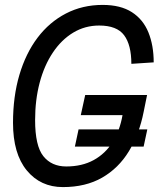

<svg xmlns="http://www.w3.org/2000/svg" viewBox="-20 -746 646 782"><path d="M285 -149 300 -219H580L565 -149ZM236 16Q145 16 89 -52Q33 -120 33 -246Q33 -353 59 -441Q85 -529 133 -592.5Q181 -656 248.5 -691Q316 -726 398 -726Q471 -726 517 -696.5Q563 -667 584.5 -614Q606 -561 606 -492L515 -486Q515 -563 485.5 -602.5Q456 -642 384 -642Q326 -642 278 -613Q230 -584 195 -531.5Q160 -479 141.5 -409Q123 -339 123 -257Q123 -152 156.5 -110Q190 -68 250 -68Q314 -68 361.5 -94Q409 -120 438.5 -167Q468 -214 479 -277H309L327 -359H579L565 -290Q547 -199 505 -130Q463 -61 396 -22.5Q329 16 236 16Z"/></svg>

Font: Geist Mono
Style: Italic
Weight: 400
Italic angle: -12°
Monospace: yes
Designer: Basement.studio, Andrés Briganti, Mateo Zaragoza
Foundry: Basement.studio, Vercel, Andrés Briganti, Guido Ferreyra, Mateo Zaragoza
Version: Version 1.500